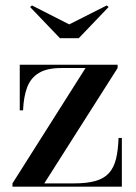

<svg xmlns="http://www.w3.org/2000/svg" viewBox="-20 -704 511 724"><path d="M27 0V-12.5L302.5 -447.5H211.5Q157.5 -447.5 126.5 -428.8Q95.5 -410 82.2 -374.2Q69 -338.5 67 -288H54.5V-460H423.5V-447.5L147 -12.5H259.5Q308.5 -12.5 340.5 -21.8Q372.5 -31 391 -51.5Q409.5 -72 417.5 -104.8Q425.5 -137.5 427 -184H439.5V0ZM206 -560 93.5 -677.5 100.5 -683.5 241 -612 382.5 -683.5 389.5 -677.5 277 -560Z"/></svg>

Font: Bodoni Moda 18pt Medium
Style: Regular
Weight: 500
Designer: Owen Earl
Foundry: indestructible type
Version: Version 2.004